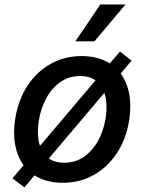

<svg xmlns="http://www.w3.org/2000/svg" viewBox="-20 -802 643 854"><path d="M88.4 31.6 35.5 -8.9 84.9 -67.1Q57.2 -104.8 47.4 -157.7Q37.6 -210.6 47.9 -274.9Q61.4 -358.7 102.6 -421.2Q143.8 -483.7 205.8 -518.1Q267.8 -552.6 343.4 -552.6Q416.9 -552.6 468.4 -519.9L513.5 -572.8L565.3 -532.3L516.7 -474.8Q544.7 -437.1 554.7 -383.9Q564.6 -330.6 554.3 -265.6Q540.8 -182.5 499.5 -120.2Q458.1 -57.9 396.3 -23.4Q334.5 11 258.9 11Q185.4 11 133.5 -22ZM264.9 -78.1Q316.1 -78.1 354.2 -105.1Q392.4 -132.1 416.7 -176.8Q441.1 -221.6 449.6 -274.9Q454.5 -306.8 453.5 -335.9Q452.4 -365.1 444.2 -389.2L197.4 -97.3Q224.4 -78.1 264.9 -78.1ZM157.7 -153.1 404.8 -444.6Q377.5 -463.8 337.4 -463.8Q286.2 -463.8 247.9 -436.6Q209.5 -409.4 185.5 -364.5Q161.6 -319.6 152.7 -266Q147.7 -234.4 148.8 -205.6Q149.9 -176.8 157.7 -153.1ZM315.3 -618.3 426.1 -782H538L400.2 -618.3Z"/></svg>

Font: Inter UI Medium
Style: Italic
Weight: 500
Italic angle: 9.39999°
Designer: Rasmus Andersson
Foundry: rsms
Version: 3.2;8d6f07862